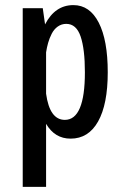

<svg xmlns="http://www.w3.org/2000/svg" viewBox="-20 -532 490 752"><path d="M69 -500H147.5L156.5 -436.5Q195.5 -512 267.5 -512Q331.5 -512 366.8 -443.2Q402 -374.5 402 -249Q402 -123.5 364.2 -56.2Q326.5 11 256.5 11Q194.5 11 160.5 -47V200H69ZM239.5 -438.5Q221 -438.5 206.2 -428Q191.5 -417.5 182.5 -399.8Q173.5 -382 168.5 -364.2Q163.5 -346.5 160.5 -327V-165Q174.5 -62.5 234 -62.5Q312.5 -62.5 312.5 -249Q312.5 -339.5 295.8 -389Q279 -438.5 239.5 -438.5Z"/></svg>

Font: League Mono Condensed
Style: Regular
Weight: 400
Width: 1
Designer: Tyler Finck
Foundry: The League of Moveable Type / Tyler Finck
Version: Version 2.210